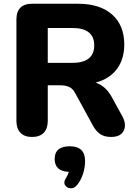

<svg xmlns="http://www.w3.org/2000/svg" viewBox="-20 -725 740 1029"><path d="M236 -388H367Q485 -388 485 -482Q485 -575 367 -575H236ZM152 9Q111 9 89.5 -13.5Q68 -36 68 -77V-620Q68 -705 153 -705H397Q516 -705 581 -647Q646 -589 646 -487Q646 -408 606.5 -355Q567 -302 492 -282Q545 -266 579 -205L636 -101Q651 -74 649.5 -49Q648 -24 630 -7.5Q612 9 576 9Q540 9 517.5 -6Q495 -21 478 -52L384 -224Q371 -250 350.5 -259Q330 -268 302 -268H236V-77Q236 -36 214.5 -13.5Q193 9 152 9ZM392 268Q376 286 356.5 284Q337 282 328 266Q319 250 335 227Q344 213 349 196Q273 193 273 127Q273 59 354 59Q436 59 436 138Q436 172 425 206.5Q414 241 392 268Z"/></svg>

Font: Chiron GoRound TC EB
Style: Regular
Weight: 700
Designer: Ryoko NISHIZUKA 西塚涼子 (kana, bopomofo & ideographs); Paul D. Hunt (Latin, Greek & Cyrillic); Sandoll Communications 산돌커뮤니
Foundry: Adobe
Version: Version 1.000;hotconv 1.1.1;makeotfexe 2.6.0